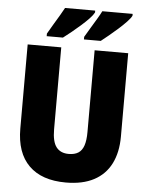

<svg xmlns="http://www.w3.org/2000/svg" viewBox="-61 -976 794 1035"><g transform="rotate(5 336.0 -458.5)"><path d="M608.9 -713.9V-263.2Q608.9 -177.2 577.9 -116Q546.9 -54.7 485.8 -22.5Q424.8 9.8 334 9.8Q203.6 9.8 134.3 -58.8Q64.9 -127.4 64.9 -258.8V-713.9H246.6V-270.5Q246.6 -203.6 269.3 -174.3Q292 -145 336.4 -145Q368.2 -145 388.2 -157.7Q408.2 -170.4 417.7 -198.2Q427.2 -226.1 427.2 -271.5V-713.9ZM614.3 -927.2V-917Q607.4 -903.3 588.9 -883.8Q570.3 -864.3 546.4 -842.8Q522.5 -821.3 498.3 -801.5Q474.1 -781.7 455.6 -767.1H364.7V-781.2Q380.9 -809.1 397.2 -835.9Q413.6 -862.8 427.7 -886.5Q441.9 -910.2 450.2 -927.2ZM411.6 -927.2V-917Q404.3 -902.8 386 -883.5Q367.7 -864.3 344 -843.3Q320.3 -822.3 295.7 -802.2Q271 -782.2 251 -767.1H163.1V-781.2Q179.2 -809.1 195.3 -836.2Q211.4 -863.3 225.6 -886.7Q239.7 -910.2 248.5 -927.2Z"/></g></svg>

Font: Open Sans SemiCondensed ExtraBold
Style: Regular
Weight: 800
Width: 4
Designer: Monotype Design Team
Foundry: Monotype Imaging Inc.
Version: Version 3.000